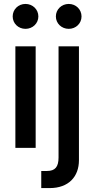

<svg xmlns="http://www.w3.org/2000/svg" viewBox="-20 -751 478 975"><path d="M380.9 62.5V-515.6H277.3V48.8C277.3 96.7 259.8 117.2 218.8 117.2H189.5V204.1H232.4C328.6 204.1 380.9 146 380.9 62.5ZM58.1 -515.6V0H161.1V-515.6ZM329.1 -604.5C365.7 -604.5 394 -632.3 394 -667.5C394 -703.1 365.7 -731 329.1 -731C292.5 -731 263.7 -703.1 263.7 -667.5C263.7 -632.3 292.5 -604.5 329.1 -604.5ZM109.4 -604.5C146 -604.5 174.8 -632.3 174.8 -667.5C174.8 -703.1 146 -731 109.4 -731C72.8 -731 44.4 -703.1 44.4 -667.5C44.4 -632.3 72.8 -604.5 109.4 -604.5Z"/></svg>

Font: Inteeer Medium
Style: Regular
Weight: 500
Designer: Rasmus Andersson
Foundry: rsms
Version: Version 4.001;Glyphs 3.4 (3402)